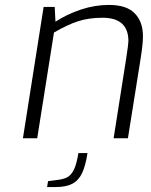

<svg xmlns="http://www.w3.org/2000/svg" viewBox="-20 -561 611 779"><path d="M157 -533H202L205 -473Q253 -504 309 -522.5Q365 -541 422 -541Q494 -541 527 -506.5Q560 -472 560 -414Q560 -383 551 -326L499 0H441L492 -324Q501 -383 501 -394Q501 -489 396 -489Q341 -489 297.5 -475Q254 -461 199 -429L131 0H73ZM175 174 206 170Q235 167 251.5 159Q268 151 279.5 128Q291 105 298 60H335Q327 112 313 141.5Q299 171 273.5 184.5Q248 198 205 198H171Z"/></svg>

Font: Exo Light
Style: Italic
Weight: 300
Italic angle: -9°
Designer: Natanael Gama
Foundry: Natanael Gama
Version: Version 1.500; ttfautohint (v1.6)